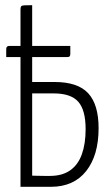

<svg xmlns="http://www.w3.org/2000/svg" viewBox="-20 -720 430 740"><path d="M4 -500V-531Q4 -543 16 -543H251V-512Q251 -506 248.5 -503Q246 -500 239 -500ZM59 0V-684Q59 -692 61.5 -695.5Q64 -699 74 -699.5Q84 -700 104 -700V-404H190Q280 -404 320 -360.5Q360 -317 360 -226Q360 -121 312 -60.5Q264 0 176 0ZM172 -42Q220 -42 250.5 -63.5Q281 -85 295.5 -125.5Q310 -166 310 -222Q310 -296 281.5 -328Q253 -360 187 -360H104V-43Q109 -43 123 -42.5Q137 -42 152 -42Q167 -42 172 -42Z"/></svg>

Font: Yanone Kaffeesatz Light
Style: Regular
Weight: 300
Designer: Yanone (Cyrillic: Daniel Pouzeot, Huerta Tipografica, and Cyreal)
Foundry: Yanone
Version: Version 2.003